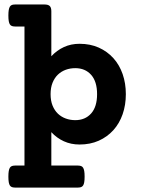

<svg xmlns="http://www.w3.org/2000/svg" viewBox="-20 -661 640 873"><path d="M91.3 -540.5H48.8Q40.5 -540.5 34.7 -542.5Q28.8 -544.4 25.1 -549.8Q21.5 -555.2 19.8 -564.9Q18.1 -574.7 18.1 -590.3Q18.1 -606 19.8 -615.7Q21.5 -625.5 25.1 -631.1Q28.8 -636.7 34.7 -638.7Q40.5 -640.6 48.8 -640.6H182.6Q199.2 -640.6 206.3 -633.5Q213.4 -626.5 213.4 -609.9V-405.3Q238.3 -432.1 270.5 -447Q302.7 -461.9 341.8 -461.9Q390.1 -461.9 429 -444.6Q467.8 -427.2 495.4 -396.7Q522.9 -366.2 537.6 -324.2Q552.2 -282.2 552.2 -232.9Q552.2 -183.6 537.6 -141.6Q522.9 -99.6 495.4 -69.1Q467.8 -38.6 429 -21.2Q390.1 -3.9 341.8 -3.9Q302.7 -3.9 270.5 -18.6Q238.3 -33.2 213.4 -60.1V91.8H334Q342.3 91.8 348.1 93.8Q354 95.7 357.7 101.3Q361.3 106.9 363 116.7Q364.7 126.5 364.7 142.1Q364.7 157.7 363 167.5Q361.3 177.2 357.7 182.6Q354 188 348.1 189.9Q342.3 191.9 334 191.9H48.8Q40.5 191.9 34.7 189.9Q28.8 188 25.1 182.6Q21.5 177.2 19.8 167.5Q18.1 157.7 18.1 142.1Q18.1 126.5 19.8 116.7Q21.5 106.9 25.1 101.3Q28.8 95.7 34.7 93.8Q40.5 91.8 48.8 91.8H91.3ZM210 -232.9Q210 -203.1 219 -180.9Q228 -158.7 243.4 -144Q258.8 -129.4 279.1 -122.1Q299.3 -114.7 322.3 -114.7Q367.2 -114.7 394.3 -145Q421.4 -175.3 421.4 -232.9Q421.4 -290.5 394.3 -320.8Q367.2 -351.1 322.3 -351.1Q299.3 -351.1 279.1 -343.8Q258.8 -336.4 243.4 -321.8Q228 -307.1 219 -284.9Q210 -262.7 210 -232.9Z"/></svg>

Font: Courier Prime
Style: Bold
Weight: 700
Monospace: yes
Designer: Alan Dague-Greene
Foundry: Quote-Unquote Apps
Version: Version 1.202